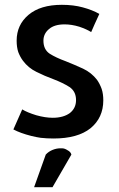

<svg xmlns="http://www.w3.org/2000/svg" viewBox="-20 -570 498 805"><path d="M413.1 -149.4Q413.1 -176.8 406.2 -197.3Q398.4 -218.8 386.7 -235.4Q363.3 -265.6 328.1 -282.2Q292 -298.8 254.9 -313.5Q214.8 -328.1 188.5 -344.7Q162.1 -362.3 162.1 -399.4Q162.1 -428.7 185.5 -448.2Q208 -467.8 251 -467.8Q280.3 -467.8 312.5 -458Q343.8 -447.3 362.3 -435.5Q373 -460.9 396.5 -511.7Q367.2 -528.3 327.1 -539.1Q288.1 -549.8 239.3 -549.8Q149.4 -549.8 99.6 -507.8Q49.8 -465.8 49.8 -399.4Q49.8 -372.1 56.6 -351.6Q64.5 -331.1 76.2 -315.4Q98.6 -285.2 132.8 -268.6Q168 -251 203.1 -238.3Q244.1 -222.7 271.5 -205.1Q298.8 -186.5 298.8 -150.4Q298.8 -116.2 272.5 -95.7Q245.1 -76.2 201.2 -76.2Q169.9 -76.2 131.8 -86.9Q93.8 -98.6 73.2 -111.3Q60.5 -83 36.1 -27.3Q65.4 -11.7 111.3 0Q130.9 4.9 150.4 7.8Q176.8 10.7 204.1 10.7Q305.7 10.7 359.4 -32.2Q413.1 -76.2 413.1 -149.4ZM279.3 78.1Q276.4 66.4 262.7 59.6Q251 51.8 239.3 51.8Q239.3 51.8 238.3 51.8Q238.3 51.8 237.3 51.8Q237.3 51.8 236.3 51.8Q236.3 51.8 235.4 51.8Q235.4 51.8 234.4 51.8Q233.4 51.8 233.4 51.8Q216.8 51.8 200.2 58.6Q183.6 65.4 171.9 78.1Q155.3 124 123 214.8Q142.6 214.8 200.2 214.8Q219.7 180.7 279.3 78.1Z"/></svg>

Font: DaxlinePro-Medium
Style: Medium
Weight: 400
Designer: Hans Reichel
Version: Version 7.502; 2006